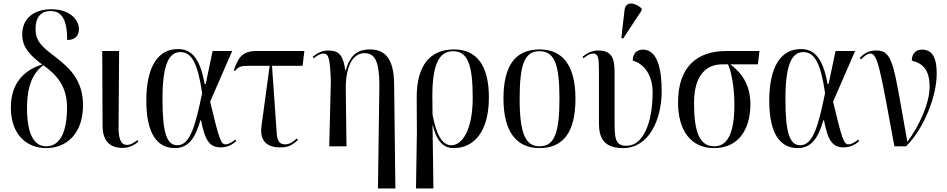

<svg xmlns="http://www.w3.org/2000/svg" viewBox="-20 -823 5329 1080"><path d="M238 10C357 11 447 -75 447 -230C447 -360 385 -431 295 -500C212 -562 180 -593 180 -661C180 -728 212 -761 264 -761C331 -761 358 -706 358 -598C398 -598 424 -618 424 -660C424 -712 372 -771 270 -771C170 -771 105 -719 105 -630C105 -547 160 -506 217 -460C118 -430 41 -357 41 -218C41 -72 124 9 238 10ZM239 0C175 -1 132 -61 132 -215C132 -347 169 -416 224 -456C303 -399 357 -335 357 -218C357 -72 313 1 239 0Z M670 9C708 9 737 -8 758 -26L753 -35C736 -22 716 -8 694 -8C659 -8 646 -45 647 -112L650 -536H555L557 -113C558 -25 603 9 670 9Z M963 10C1046 10 1081 -56 1107 -146H1111C1133 -32 1159 6 1222 6C1264 6 1290 -13 1309 -29L1303 -38C1292 -27 1267 -11 1249 -11C1223 -11 1213 -37 1162 -251L1286 -536H1176L1137 -351H1131C1103 -509 1049 -547 980 -547C871 -547 803 -451 803 -257C803 -65 868 10 963 10ZM977 -6C918 -6 894 -76 894 -266C894 -458 929 -530 995 -530C1059 -530 1093 -464 1117 -299C1079 -116 1050 -6 977 -6Z M1556 6C1596 6 1620 -2 1656 -36L1649 -44C1630 -25 1607 -11 1585 -11C1548 -11 1539 -33 1536 -82L1510 -453H1682L1692 -536H1423C1342 -536 1320 -499 1295 -427L1302 -424C1322 -450 1337 -453 1392 -453H1497L1451 -115C1439 -28 1484 6 1556 6Z M2106 237H2204L2197 -349C2196 -486 2151 -545 2061 -545C2001 -545 1952 -523 1925 -428H1922C1911 -508 1890 -539 1827 -539C1792 -539 1765 -525 1739 -504L1745 -495C1764 -512 1786 -522 1800 -522C1830 -522 1836 -489 1841 -371L1832 0H1929L1925 -321C1924 -443 1960 -524 2031 -524C2092 -524 2113 -471 2114 -346Z M2320 237H2418L2413 -117H2415C2439 -18 2481 10 2533 10C2645 10 2730 -81 2730 -275C2730 -455 2661 -545 2534 -545C2397 -545 2324 -452 2324 -277L2325 -79ZM2519 -6C2470 -6 2435 -59 2413 -179L2412 -281C2412 -456 2447 -535 2529 -535C2611 -535 2639 -458 2639 -272C2639 -93 2580 -6 2519 -6Z M3014 10C3148 10 3217 -78 3217 -268C3217 -454 3145 -545 3016 -545C2879 -545 2812 -455 2812 -268C2812 -80 2887 10 3014 10ZM3015 0C2935 0 2903 -74 2903 -268C2903 -464 2932 -535 3014 -535C3098 -535 3127 -464 3127 -268C3127 -74 3098 0 3015 0Z M3485 -606 3589 -764V-776C3551 -810 3499 -818 3493 -766L3475 -610ZM3485 10C3630 10 3702 -150 3702 -310C3702 -431 3680 -544 3596 -544C3562 -544 3539 -521 3539 -482C3590 -469 3651 -415 3651 -303C3651 -129 3596 -3 3505 -3C3439 -3 3437 -45 3437 -147V-408C3437 -486 3429 -539 3344 -539C3310 -539 3281 -524 3257 -504L3262 -495C3285 -515 3305 -522 3317 -522C3346 -522 3349 -492 3349 -427V-131C3349 -45 3378 10 3485 10Z M3996 10C4137 10 4201 -98 4201 -238C4201 -342 4155 -412 4088 -461H4243L4252 -536H4064C3906 -536 3794 -452 3794 -247C3794 -89 3866 10 3996 10ZM3998 0C3915 0 3884 -80 3884 -244C3884 -413 3964 -461 4041 -461H4075C4091 -429 4111 -340 4111 -235C4111 -71 4071 0 3998 0Z M4467 10C4550 10 4585 -56 4611 -146H4615C4637 -32 4663 6 4726 6C4768 6 4794 -13 4813 -29L4807 -38C4796 -27 4771 -11 4753 -11C4727 -11 4717 -37 4666 -251L4790 -536H4680L4641 -351H4635C4607 -509 4553 -547 4484 -547C4375 -547 4307 -451 4307 -257C4307 -65 4372 10 4467 10ZM4481 -6C4422 -6 4398 -76 4398 -266C4398 -458 4433 -530 4499 -530C4563 -530 4597 -464 4621 -299C4583 -116 4554 -6 4481 -6Z M5011 0H5077C5181 -105 5249 -285 5249 -409C5249 -496 5226 -544 5166 -544C5131 -544 5109 -521 5109 -482C5168 -467 5209 -434 5209 -335C5209 -244 5153 -118 5084 -25C5006 -453 5008 -539 4908 -539C4871 -539 4843 -526 4816 -497L4823 -489C4847 -512 4861 -522 4875 -522C4918 -522 4931 -433 5011 0Z"/></svg>

Font: Noto Serif Display Condensed
Style: Regular
Weight: 400
Width: 3
Designer: Monotype Design Team
Foundry: Monotype Imaging Inc.
Version: Version 2.009